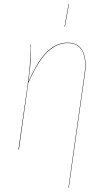

<svg xmlns="http://www.w3.org/2000/svg" viewBox="-20 -737 521 946"><path d="M317.9 -716.8H319.8L299.8 -606H297.9ZM316.9 189 397 -377.9Q406.2 -445.3 385.3 -485.1Q364.3 -524.9 314 -524.9Q258.8 -524.9 212.4 -479.5Q166 -434.1 119.1 -328.1L73.2 0H70.8L116.2 -319.8Q135.7 -458.5 127.9 -517.1H129.9Q133.3 -473.6 131.3 -440.7Q129.4 -407.7 120.1 -335Q166 -437.5 211.9 -482.2Q257.8 -526.9 314 -526.9Q365.2 -526.9 386.7 -486.3Q408.2 -445.8 398.9 -377.9L318.8 189Z"/></svg>

Font: Fira Sans Compressed Two
Style: Italic
Weight: 100
Width: 3
Italic angle: -8°
Designer: Carrois Corporate & Edenspiekermann AG
Foundry: Carrois Corporate GbR & Edenspiekermann AG
Version: Version 4.203;PS 004.203;hotconv 1.0.88;makeotf.lib2.5.64775